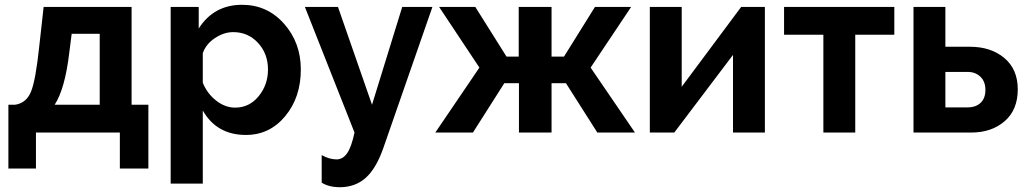

<svg xmlns="http://www.w3.org/2000/svg" viewBox="-20 -553 4286 801"><path d="M15 150V-116H43Q90 -123 109.5 -171Q129 -219 144 -362L162 -524H529V-116H599V150H480V0H130V150ZM208 -116H396V-412H279L269 -333Q251 -182 208 -116Z M1006 10Q884 10 826 -92V213H692V-524H809V-434Q872 -533 990 -533Q1095 -533 1165 -454Q1235 -375 1235 -263Q1235 -147 1170 -68.5Q1105 10 1006 10ZM961 -104Q1020 -104 1059 -151.5Q1098 -199 1098 -263Q1098 -329 1056.5 -374Q1015 -419 953 -419Q914 -419 876.5 -394Q839 -369 826 -331V-208Q844 -163 881.5 -133.5Q919 -104 961 -104Z M1322 209V94Q1354 112 1384 112Q1410 112 1428 86.5Q1446 61 1459 0L1252 -524H1390L1532 -116L1658 -524H1784L1578 68Q1548 152 1504.5 190Q1461 228 1398 228Q1352 228 1322 209Z M1812 -524H1963L2093 -317H2144V-524H2281V-317H2333L2462 -524H2613L2444 -271L2629 0H2472L2341 -206H2281V0H2145V-206H2084L1953 0H1796L1980 -271Z M2824 -524V-191L3072 -524H3171V0H3038V-324L2793 0H2691V-524Z M3548 -408V0H3415V-408H3251V-524H3711V-408Z M3791 0V-524H3924V-358H4026Q4114 -358 4170 -311Q4226 -264 4226 -180Q4226 -95 4171.5 -47.5Q4117 0 4031 0ZM3924 -105H4016Q4051 -105 4071 -124Q4091 -143 4091 -178Q4091 -213 4070 -233Q4049 -253 4017 -253H3924Z"/></svg>

Font: Raleway
Style: Bold
Weight: 700
Designer: Matt McInerney, Pablo Impallari, Rodrigo Fuenzalida
Foundry: Matt McInerney, Pablo Impallari, Rodrigo Fuenzalida
Version: Version 3.000